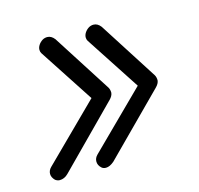

<svg xmlns="http://www.w3.org/2000/svg" viewBox="-73 -563 612 589"><g transform="rotate(-15 233.5 -268.0)"><path d="M24 -77Q24 -88 33 -97L207 -269L94 -442Q91 -447 91 -453Q91 -461 96 -468.5Q101 -476 109 -481Q116 -485 124 -485Q137 -485 147 -472L266 -286Q270 -279 270 -269Q269 -259 259 -249L75 -63Q63 -51 48 -51Q41 -51 34 -56Q24 -66 24 -77ZM171 -77Q171 -88 180 -97L354 -269L241 -442Q238 -447 238 -453Q238 -461 243 -468.5Q248 -476 256 -481Q263 -485 271 -485Q284 -485 294 -472L413 -286Q417 -279 417 -269Q416 -259 406 -249L221 -63Q207 -51 195 -51Q186 -51 181 -56Q171 -65 171 -77Z"/></g></svg>

Font: Kodchasan Light
Style: Italic
Weight: 300
Italic angle: -10°
Version: Version 1.000; ttfautohint (v1.6)